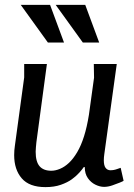

<svg xmlns="http://www.w3.org/2000/svg" viewBox="-20 -753 548 786"><path d="M172 -491 129 -171Q128 -160 127 -150Q126 -140 126 -132Q126 -91 142 -72.5Q158 -54 190 -54Q207 -54 226 -62Q245 -70 262.5 -86.5Q280 -103 296 -130Q312 -157 324 -195Q336 -233 344 -283L365 -435L364 -491H458L407 -122Q406 -116 405.5 -109Q405 -102 405 -97Q405 -75 412.5 -65.5Q420 -56 432 -56Q446 -56 459.5 -61Q473 -66 474 -66L486 -13Q484 -11 470.5 -5.5Q457 0 439.5 6Q422 12 406 12Q389 12 370.5 3Q352 -6 339.5 -24Q327 -42 327 -69H323Q317 -60 304.5 -46Q292 -32 274 -19Q256 -6 229 3.5Q202 13 166 13Q100 13 69 -23Q38 -59 38 -118Q38 -137 41 -157L79 -436V-491ZM329 -733 386 -579H319L208 -733ZM185 -733 242 -579H176L65 -733Z"/></svg>

Font: Rosario Medium
Style: Italic
Weight: 500
Italic angle: -8.05°
Version: Version 1.201